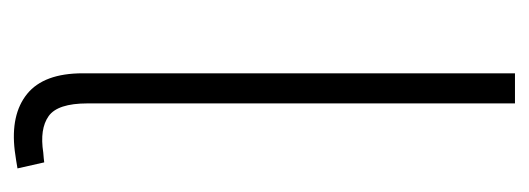

<svg xmlns="http://www.w3.org/2000/svg" viewBox="-266 -502 771 280"><g transform="rotate(90 120.0 -362.5)"><path d="M200.2 2Q147.5 8.3 117.4 -16.1Q87.4 -40.5 87.4 -97.2V-727.5H131.3V-104Q131.3 -60.5 149.9 -47.4Q168.5 -34.2 203.1 -39.6Q209.5 -40 211.4 -40.3Q213.4 -40.5 217.3 -41L226.1 -2Q220.7 -1 214.1 0Q207.5 1 200.2 2Z"/></g></svg>

Font: Inter 16pt ExtraLight
Style: Regular
Weight: 250
Version: Version 4.001;git-66647c0bb